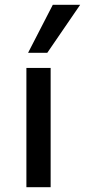

<svg xmlns="http://www.w3.org/2000/svg" viewBox="-20 -780 354 800"><path d="M90 0V-497H191V0ZM97 -560 200 -760H314L177 -560Z"/></svg>

Font: Nunito Sans 7pt Medium
Style: Regular
Weight: 500
Designer: Vernon Adams
Foundry: Vernon Adams
Version: Version 3.101;gftools[0.9.27]